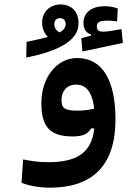

<svg xmlns="http://www.w3.org/2000/svg" viewBox="-20 -618 626 875"><path d="M208 237.3C400.4 237.3 506.3 137.2 506.3 -73.7C506.3 -251 447.3 -353.5 332 -353.5C233.9 -353.5 168.5 -258.3 168.5 -149.9C168.5 -47.9 200.2 3.9 311 3.9C359.9 3.9 382.3 -9.3 395 -32.7H409.7C397 85.9 320.3 121.1 199.2 121.1C155.3 121.1 123.5 116.2 85.4 108.4L78.1 214.8C111.8 229 161.6 237.3 208 237.3ZM99.6 -355.5C233.4 -382.8 337.9 -427.2 337.9 -511.7C337.9 -568.8 302.7 -597.7 255.9 -597.7C210 -597.7 171.9 -566.4 171.9 -514.2C171.9 -486.3 183.1 -464.8 198.2 -449.7C173.3 -442.9 141.6 -435.1 101.1 -427.2ZM355.5 -383.3 540 -422.4 533.7 -485.4C506.8 -480.5 469.2 -473.6 451.2 -473.6C431.2 -473.6 421.4 -478.5 421.4 -497.6C421.4 -518.1 435.5 -523.9 472.2 -523.9C482.4 -523.9 500 -522.5 513.7 -520.5L516.6 -579.1C502 -585 480 -589.8 458 -589.8C400.9 -589.8 360.4 -564 360.4 -513.7C360.4 -485.4 372.6 -467.8 395 -460.9V-455.6L350.6 -444.3ZM409.2 -122.6C382.8 -116.7 360.4 -113.8 332.5 -113.8C272.5 -113.8 260.3 -126.5 260.3 -162.1C260.3 -203.6 285.2 -232.4 327.1 -232.4C367.7 -232.4 399.9 -205.6 409.2 -122.6ZM251.5 -470.2C236.3 -478.5 227.5 -491.2 227.5 -507.3C227.5 -524.4 236.8 -535.2 253.9 -535.2C270 -535.2 279.3 -524.9 279.3 -507.8C279.3 -494.6 272.9 -482.4 251.5 -470.2Z"/></svg>

Font: Cascadia Code NF SemiBold
Style: Regular
Weight: 600
Monospace: yes
Designer: Aaron Bell
Foundry: Saja Typeworks
Version: Version 2404.023